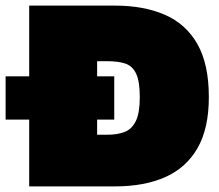

<svg xmlns="http://www.w3.org/2000/svg" viewBox="-25 -664 779 684"><path d="M79 0V-238H-5V-392H79V-644H385Q487 -644 562 -611.5Q637 -579 678 -507.5Q719 -436 719 -318Q719 -206 678.5 -136Q638 -66 563.5 -33Q489 0 385 0ZM321 -184H357Q393 -184 419 -194Q445 -204 459 -233Q473 -262 473 -318Q473 -374 460 -401.5Q447 -429 421.5 -437.5Q396 -446 357 -446H321V-392H382V-238H321Z"/></svg>

Font: Kanit Black
Style: Regular
Weight: 900
Designer: Katatrad Team
Foundry: CadsonDemak
Version: Version 2.000; ttfautohint (v1.8.3)